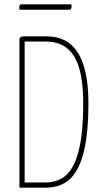

<svg xmlns="http://www.w3.org/2000/svg" viewBox="-20 -868 477 888"><path d="M300 -823C307 -823 310 -827 311 -835C311 -839 311 -843 310 -848H80C73 -848 70 -844 69 -836C69 -832 69 -828 70 -823ZM94 -700C74 -700 70 -693 70 -684V0H187C288 0 389 -47 389 -388C389 -606 321 -700 195 -700ZM94 -24V-676H190C313 -676 365 -585 365 -388C365 -69 277 -24 186 -24Z"/></svg>

Font: Yanone Kaffeesatz Extra Light
Style: Regular
Weight: 200
Designer: Yanone (Cyrillic: Daniel Pouzeot & Huerta Tipografica)
Foundry: Yanone
Version: Version 1.100;PS 001.100;hotconv 1.0.70;makeotf.lib2.5.58329